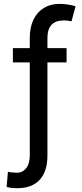

<svg xmlns="http://www.w3.org/2000/svg" viewBox="-20 -780 430 1004"><path d="M328.1 -453.6H228V33.7Q228 116.7 187.3 160.4Q146.5 204.1 70.8 204.1Q53.7 204.1 40.5 202.6Q27.3 201.2 14.6 197.3L21.5 118.2Q28.3 120.6 43.7 121.8Q59.1 123 69.3 123Q98.6 123 117.2 99.1Q135.7 75.2 135.7 33.7V-453.6H47.4V-528.3H135.7V-581.5Q135.7 -638.2 155.5 -678.2Q175.3 -718.3 210.4 -739Q245.6 -759.8 291 -759.8Q312 -759.8 336.4 -756.1Q360.8 -752.4 375 -747.1L354 -668.5Q334.5 -673.3 314 -673.3Q271.5 -673.3 249.8 -650.4Q228 -627.4 228 -581.5V-528.3H328.1Z"/></svg>

Font: Inter RS Variable
Style: Regular
Weight: 400
Designer: Rasmus Andersson (customised by Maria Ramos and Noel Pretorius)
Foundry: rsms
Version: Version 3.001;Glyphs 3.2.3 (3260)